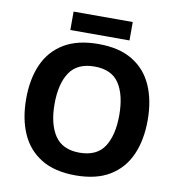

<svg xmlns="http://www.w3.org/2000/svg" viewBox="-94 -963 984 1058"><g transform="rotate(10 398.0 -433.5)"><path d="M738 -358Q738 -247 701.5 -164.5Q665 -82 590 -36Q515 10 398 10Q282 10 206.5 -36Q131 -82 94.5 -165Q58 -248 58 -359Q58 -470 94.5 -552Q131 -634 206.5 -679.5Q282 -725 399 -725Q515 -725 590 -679.5Q665 -634 701.5 -551.5Q738 -469 738 -358ZM217 -358Q217 -246 260 -181.5Q303 -117 398 -117Q495 -117 537 -181.5Q579 -246 579 -358Q579 -471 537 -535Q495 -599 399 -599Q303 -599 260 -535Q217 -471 217 -358ZM563 -877V-774H232V-877Z"/></g></svg>

Font: Noto Sans Lisu
Style: Regular
Weight: 400
Designer: Monotype Design Team. David Williams.
Foundry: Monotype Imaging Inc.
Version: Version 2.102